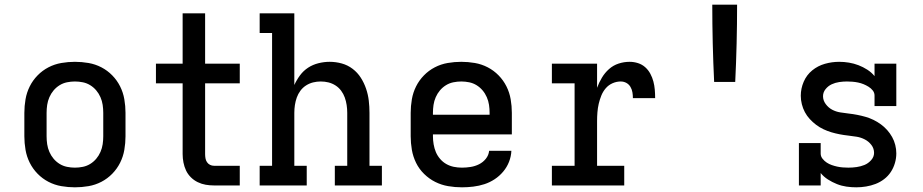

<svg xmlns="http://www.w3.org/2000/svg" viewBox="-20 -792 3940 820"><path d="M300 8Q271 8 242 3Q213 -2 187 -15.5Q161 -29 140.5 -50Q120 -71 107 -97Q94 -123 89 -152Q84 -181 84 -210V-310Q84 -339 89 -368Q94 -397 107 -423Q120 -449 140.5 -470Q161 -491 187 -504.5Q213 -518 242 -523Q271 -528 300 -528Q329 -528 358 -523Q387 -518 413 -504.5Q439 -491 459.5 -470Q480 -449 493 -423Q506 -397 511 -368Q516 -339 516 -310V-210Q516 -181 511 -152Q506 -123 493 -97Q480 -71 459.5 -50Q439 -29 413 -15.5Q387 -2 358 3Q329 8 300 8ZM300 -76Q317 -76 334 -79.5Q351 -83 365.5 -92Q380 -101 391 -114Q402 -127 409 -143Q416 -159 418.5 -176Q421 -193 421 -210V-310Q421 -327 418.5 -344Q416 -361 409 -377Q402 -393 391 -406Q380 -419 365.5 -428Q351 -437 334 -440.5Q317 -444 300 -444Q283 -444 266 -440.5Q249 -437 234.5 -428Q220 -419 209 -406Q198 -393 191 -377Q184 -361 181.5 -344Q179 -327 179 -310V-210Q179 -193 181.5 -176Q184 -159 191 -143Q198 -127 209 -114Q220 -101 234.5 -92Q249 -83 266 -79.5Q283 -76 300 -76Z M894 0Q876 0 858.5 -3Q841 -6 824.5 -14Q808 -22 795 -35Q782 -48 774.5 -64Q767 -80 763.5 -98Q760 -116 760 -134V-436H646V-520H760V-735H856V-520H1004V-436H856V-134Q856 -125 857.5 -116Q859 -107 864 -99.5Q869 -92 877 -88Q885 -84 894 -84H1004V0Z M1089 0V-84H1142V-651H1089V-735H1237V-429Q1247 -451 1261.5 -470.5Q1276 -490 1296 -503Q1316 -516 1340 -522Q1364 -528 1388 -528Q1414 -528 1439.5 -521Q1465 -514 1486 -498Q1507 -482 1521 -460Q1535 -438 1543.5 -413Q1552 -388 1555 -362Q1558 -336 1558 -310V-84H1611V0H1410V-84H1463V-310Q1463 -327 1460.5 -343.5Q1458 -360 1452.5 -375.5Q1447 -391 1437 -404.5Q1427 -418 1413 -427Q1399 -436 1383 -440Q1367 -444 1350 -444Q1333 -444 1317 -440Q1301 -436 1287 -427Q1273 -418 1263 -404.5Q1253 -391 1247.5 -375.5Q1242 -360 1239.5 -343.5Q1237 -327 1237 -310V-84H1290V0Z M1953 8Q1923 8 1894 3Q1865 -2 1839 -15Q1813 -28 1791.5 -49Q1770 -70 1757 -96.5Q1744 -123 1739 -152Q1734 -181 1734 -210V-310Q1734 -339 1739 -368Q1744 -397 1757 -423Q1770 -449 1790.5 -470Q1811 -491 1837 -504.5Q1863 -518 1892 -523Q1921 -528 1950 -528Q1979 -528 2008 -523Q2037 -518 2063 -504.5Q2089 -491 2109.5 -470Q2130 -449 2143 -423Q2156 -397 2161 -368Q2166 -339 2166 -310V-218H1829V-210Q1829 -193 1832 -175.5Q1835 -158 1841.5 -142.5Q1848 -127 1859.5 -113.5Q1871 -100 1886 -91.5Q1901 -83 1918 -79.5Q1935 -76 1953 -76Q1971 -76 1990 -79Q2009 -82 2026 -90.5Q2043 -99 2055 -114Q2067 -129 2069 -148H2164Q2163 -124 2154 -101Q2145 -78 2129 -59Q2113 -40 2092.5 -26.5Q2072 -13 2049 -5.5Q2026 2 2001.5 5Q1977 8 1953 8ZM1829 -302H2071V-310Q2071 -327 2068.5 -344Q2066 -361 2059 -377Q2052 -393 2041 -406Q2030 -419 2015.5 -428Q2001 -437 1984 -440.5Q1967 -444 1950 -444Q1933 -444 1916 -440.5Q1899 -437 1884.5 -428Q1870 -419 1859 -406Q1848 -393 1841 -377Q1834 -361 1831.5 -344Q1829 -327 1829 -310Z M2337 0V-84H2434V-436H2337V-520H2530V-417Q2538 -439 2550.5 -460Q2563 -481 2581 -497Q2599 -513 2622 -520.5Q2645 -528 2669 -528Q2687 -528 2704.5 -522.5Q2722 -517 2735.5 -505Q2749 -493 2757.5 -477Q2766 -461 2770.5 -444Q2775 -427 2776.5 -409Q2778 -391 2778 -373H2683Q2683 -385 2681 -397.5Q2679 -410 2672.5 -421Q2666 -432 2655 -438Q2644 -444 2631 -444Q2613 -444 2596 -436.5Q2579 -429 2567 -415Q2555 -401 2548 -383.5Q2541 -366 2537 -348.5Q2533 -331 2531.5 -312.5Q2530 -294 2530 -276V-84H2646V0Z M3030 -442Q3026 -524 3024 -606.5Q3022 -689 3022 -772H3128Q3128 -689 3126 -606.5Q3124 -524 3120 -442Z M3637 8Q3616 8 3595 5Q3574 2 3554 -6Q3534 -14 3516 -25.5Q3498 -37 3485 -53V0H3392V-181H3485V-136Q3485 -124 3493 -114Q3501 -104 3511 -97.5Q3521 -91 3532.5 -87Q3544 -83 3555.5 -80.5Q3567 -78 3579 -77Q3591 -76 3603 -76Q3621 -76 3638.5 -78.5Q3656 -81 3672 -87.5Q3688 -94 3700.5 -108Q3713 -122 3713 -139Q3713 -158 3701.5 -173Q3690 -188 3673.5 -196.5Q3657 -205 3639 -208Q3621 -211 3602.5 -213Q3584 -215 3566 -218.5Q3548 -222 3531 -227Q3514 -232 3497 -240Q3480 -248 3465.5 -259Q3451 -270 3438.5 -283.5Q3426 -297 3417.5 -313Q3409 -329 3404.5 -347Q3400 -365 3400 -383Q3400 -414 3412.5 -443Q3425 -472 3449 -491.5Q3473 -511 3503 -519.5Q3533 -528 3564 -528Q3585 -528 3606 -524.5Q3627 -521 3646.5 -513.5Q3666 -506 3684 -494.5Q3702 -483 3715 -467V-520H3808V-339H3715V-384Q3715 -396 3707.5 -405.5Q3700 -415 3689.5 -421.5Q3679 -428 3668 -432.5Q3657 -437 3645 -439.5Q3633 -442 3621 -443Q3609 -444 3597 -444Q3581 -444 3564 -441.5Q3547 -439 3532 -432Q3517 -425 3506 -411.5Q3495 -398 3495 -381Q3495 -363 3506.5 -347.5Q3518 -332 3534 -323.5Q3550 -315 3568.5 -312Q3587 -309 3605 -307Q3623 -305 3641 -301.5Q3659 -298 3676.5 -293Q3694 -288 3710.5 -280Q3727 -272 3742 -261Q3757 -250 3769 -236.5Q3781 -223 3790 -207Q3799 -191 3803.5 -173Q3808 -155 3808 -137Q3808 -116 3802 -95.5Q3796 -75 3784.5 -57.5Q3773 -40 3756 -27Q3739 -14 3719.5 -6.5Q3700 1 3679 4.5Q3658 8 3637 8Z"/></svg>

Font: Iosevka Etoile Medium
Style: Regular
Weight: 500
Designer: Belleve Invis
Foundry: Belleve Invis
Version: Version 22.1.2; ttfautohint (v1.8.4)